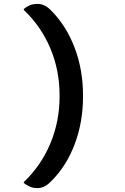

<svg xmlns="http://www.w3.org/2000/svg" viewBox="-20 -790 640 983"><path d="M241 139Q208 173 173 173Q148 173 131.5 165Q115 157 102 147V142Q191 57 238 -56Q285 -169 285 -295V-302Q285 -430 238 -542Q191 -654 102 -739V-744Q115 -755 131.5 -762.5Q148 -770 173 -770Q209 -770 241 -737Q319 -659 362 -546Q405 -433 405 -302V-295Q405 -165 362.5 -52Q320 61 241 139Z"/></svg>

Font: Recursive Mn Csl St Med
Style: Regular
Weight: 500
Monospace: yes
Version: Version 1.079;hotconv 1.0.112;makeotfexe 2.5.65598; ttfautoh